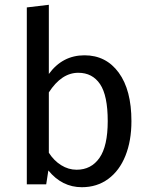

<svg xmlns="http://www.w3.org/2000/svg" viewBox="-20 -770 626 802"><path d="M529 -264Q529 -182 504 -119.5Q479 -57 432 -22.5Q385 12 322 12Q239 12 182 -58L173 0H92V-739L184 -750V-461Q241 -539 333 -539Q423 -539 476 -466.5Q529 -394 529 -264ZM430 -264Q430 -371 398 -418.5Q366 -466 307 -466Q237 -466 184 -384V-132Q205 -99 235.5 -80Q266 -61 300 -61Q361 -61 395.5 -110.5Q430 -160 430 -264Z"/></svg>

Font: Fira GO
Style: Regular
Weight: 400
Designer: Carrois Corporate
Foundry: Carrois Corporate GbR
Version: Version 0.300